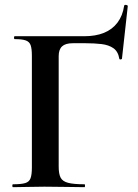

<svg xmlns="http://www.w3.org/2000/svg" viewBox="-20 -775 571 795"><path d="M34 0Q31 0 31 -6Q31 -12 34 -12Q68 -12 84.5 -17Q101 -22 106.5 -37Q112 -52 112 -81V-544Q112 -573 107 -587.5Q102 -602 87 -607.5Q72 -613 41 -613Q38 -613 38 -619Q38 -625 41 -625H329Q376 -625 410.5 -639Q445 -653 466.5 -681.5Q488 -710 494 -751Q495 -756 502.5 -754.5Q510 -753 509 -749L485 -532Q485 -530 480 -529Q475 -528 474 -532Q469 -562 449.5 -575.5Q430 -589 400.5 -592.5Q371 -596 335 -596H281Q251 -596 237 -583Q223 -570 223 -543V-85Q223 -55 231 -39.5Q239 -24 262 -18Q285 -12 330 -12Q332 -12 332 -6Q332 0 330 0Q296 0 256.5 -1Q217 -2 164 -2Q128 -2 94 -1Q60 0 34 0Z"/></svg>

Font: Cormorant Light
Style: Regular
Weight: 300
Designer: Christian Thalmann (Catharsis Fonts)
Foundry: Catharsis Fonts
Version: Version 4.000